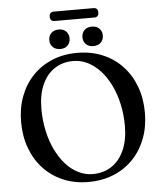

<svg xmlns="http://www.w3.org/2000/svg" viewBox="-63 -1015 920 1088"><g transform="rotate(-5 397.0 -471.5)"><path d="M395 -716.5Q474.5 -716.5 539.5 -689.2Q604.5 -662 651.2 -612.2Q698 -562.5 723.2 -494.8Q748.5 -427 748.5 -345.5Q748.5 -266 723.2 -199.5Q698 -133 651.5 -84.2Q605 -35.5 540.2 -8.8Q475.5 18 396.5 18Q318 18 253.5 -9.2Q189 -36.5 142.2 -86.2Q95.5 -136 70.2 -204Q45 -272 45 -353.5Q45 -433 70 -499.2Q95 -565.5 141.5 -614.2Q188 -663 252.2 -689.8Q316.5 -716.5 395 -716.5ZM629 -280.5Q629 -346.5 615.8 -405.8Q602.5 -465 578.8 -513.8Q555 -562.5 522.5 -598Q490 -633.5 451 -653Q412 -672.5 368.5 -672.5Q308 -672.5 262.2 -642Q216.5 -611.5 191.2 -554.5Q166 -497.5 166 -418Q166 -352 179 -292.5Q192 -233 215.5 -184.2Q239 -135.5 271.2 -99.5Q303.5 -63.5 342.5 -44Q381.5 -24.5 424.5 -24.5Q486 -24.5 532 -55.2Q578 -86 603.5 -143.5Q629 -201 629 -280.5ZM302.5 -746.5Q276.5 -746.5 260.5 -761.8Q244.5 -777 244.5 -802Q244.5 -827 260.5 -842.2Q276.5 -857.5 302.5 -857.5Q329 -857.5 344.5 -842.2Q360 -827 360 -802Q360 -777.5 344.5 -762Q329 -746.5 302.5 -746.5ZM490.5 -746.5Q464.5 -746.5 448.8 -761.8Q433 -777 433 -802Q433 -826.5 448.8 -842Q464.5 -857.5 490.5 -857.5Q517.5 -857.5 533.2 -842.2Q549 -827 549 -802Q549 -777.5 533.2 -762Q517.5 -746.5 490.5 -746.5ZM258.5 -934Q258.5 -947.5 265.2 -954.2Q272 -961 284 -961H509.5Q522 -961 528.5 -954.5Q535 -948 535 -934.5Q535 -921 528.5 -914.2Q522 -907.5 509.5 -907.5H284Q272 -907.5 265.2 -914.2Q258.5 -921 258.5 -934Z"/></g></svg>

Font: Fraunces Wonky
Style: Regular
Weight: 400
Version: Version 1.000;[b76b70a41]